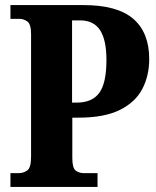

<svg xmlns="http://www.w3.org/2000/svg" viewBox="-20 -734 614 754"><path d="M21 0V-54H52Q73 -54 87.5 -65Q102 -76 102 -118V-600Q102 -639 87.5 -649.5Q73 -660 56 -660H21V-714H308Q441 -714 503.5 -660Q566 -606 566 -502Q566 -437 539 -385Q512 -333 451 -302.5Q390 -272 289 -272H264V-113Q264 -74 277.5 -64Q291 -54 310 -54H363V0ZM281 -331Q342 -331 370 -369.5Q398 -408 398 -498Q398 -577 373 -615.5Q348 -654 294 -654H263V-331Z"/></svg>

Font: Noto Serif Georgian Condensed ExtraBold
Style: Regular
Weight: 800
Width: 3
Designer: Monotype Design Team, Akaki Razmadze
Foundry: Google LLC
Version: Version 2.003; ttfautohint (v1.8.4.7-5d5b)